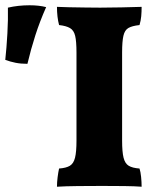

<svg xmlns="http://www.w3.org/2000/svg" viewBox="-179 -705 593 728"><path d="M111 -506Q111 -548 106 -569Q101 -590 86.5 -598.5Q72 -607 45 -610Q37 -640 37 -679Q54 -678 83.5 -677.5Q113 -677 145 -676.5Q177 -676 201 -676Q236 -676 282 -677Q328 -678 358 -679Q358 -660 356.5 -643.5Q355 -627 350 -610Q322 -607 308 -599Q294 -591 289 -569.5Q284 -548 284 -506V-172Q284 -129 289.5 -107Q295 -85 309 -76.5Q323 -68 350 -66Q354 -54 356 -34.5Q358 -15 358 3Q333 1 293.5 0.5Q254 0 208 0Q162 0 115.5 0.5Q69 1 37 3Q37 -14 39.5 -33.5Q42 -53 45 -66Q72 -68 86 -76.5Q100 -85 105.5 -107Q111 -129 111 -172ZM-75 -463Q-100 -463 -120 -467Q-140 -471 -159 -478Q-154 -524 -151 -577.5Q-148 -631 -149 -676Q-110 -685 -67 -685Q-31 -685 -4 -678Q-28 -624 -45 -571Q-62 -518 -75 -463Z"/></svg>

Font: Vollkorn ExtraBold
Style: Regular
Weight: 800
Designer: Friedrich Althausen
Foundry: Friedrich Althausen
Version: Version 5.000; ttfautohint (v1.8.3)